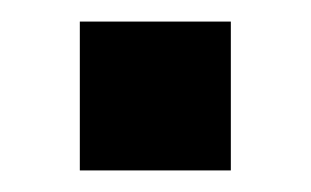

<svg xmlns="http://www.w3.org/2000/svg" viewBox="-20 -158 288 178"><path d="M54 -138H194V0H54Z"/></svg>

Font: wassup Sans
Style: Bold
Weight: 700
Version: Version 2.001